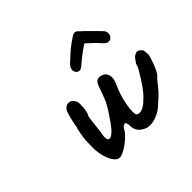

<svg xmlns="http://www.w3.org/2000/svg" viewBox="-131 -730 847 847"><g transform="rotate(-45 293.0 -306.0)"><path d="M175 -40Q160 -40 146.5 -60Q133 -80 126.5 -110.5Q120 -141 122 -173Q122 -205 125.5 -224.5Q129 -244 133 -263Q136 -269 136.5 -273Q137 -277 138.5 -286Q140 -295 145 -316Q149 -333 153 -344Q157 -355 161 -359Q168 -368 178.5 -370.5Q189 -373 198.5 -368.5Q208 -364 212 -354Q218 -349 218.5 -331.5Q219 -314 216 -295.5Q213 -277 207 -269Q205 -264 202.5 -243Q200 -222 197.5 -199Q195 -176 192 -162Q189 -144 195 -135Q201 -126 218.5 -137.5Q236 -149 264 -191Q285 -221 295.5 -239.5Q306 -258 312 -273.5Q318 -289 325 -308Q330 -324 334.5 -334.5Q339 -345 343 -348Q352 -357 364.5 -355.5Q377 -354 389 -346Q401 -334 401.5 -316Q402 -298 390 -274Q382 -258 374.5 -234Q367 -210 362.5 -185.5Q358 -161 358 -145Q358 -125 363.5 -121.5Q369 -118 377 -118Q389 -118 404 -127Q419 -136 440 -158Q449 -167 462 -184.5Q475 -202 487.5 -222Q500 -242 508.5 -257Q517 -272 517 -276Q517 -282 526 -293Q532 -301 535.5 -305.5Q539 -310 549 -315Q557 -319 564.5 -316.5Q572 -314 579 -306Q584 -302 585 -291.5Q586 -281 586 -269Q583 -258 577 -240Q571 -222 563.5 -205.5Q556 -189 551 -183Q547 -179 537 -168.5Q527 -158 519 -146Q494 -116 483 -107Q472 -98 464 -90Q443 -69 419 -58Q395 -47 373 -46.5Q351 -46 337 -56Q306 -72 306 -110Q306 -118 303.5 -124.5Q301 -131 301 -131Q297 -131 290.5 -129Q284 -127 277 -115Q268 -98 248 -80.5Q228 -63 207.5 -51.5Q187 -40 175 -40ZM346 -451Q329 -434 316.5 -437.5Q304 -441 300.5 -455Q297 -469 308 -483Q311 -487 322.5 -497.5Q334 -508 349 -521.5Q364 -535 379 -546Q394 -557 404 -563Q416 -573 426 -571.5Q436 -570 442 -561Q454 -551 471.5 -533.5Q489 -516 504 -501Q519 -486 521 -483Q528 -474 527.5 -462.5Q527 -451 519 -443Q511 -435 500 -436.5Q489 -438 475 -454Q468 -463 452 -478.5Q436 -494 421 -507Q409 -500 394 -489Q379 -478 366 -467.5Q353 -457 346 -451Z"/></g></svg>

Font: Caveat Medium
Style: Regular
Weight: 500
Designer: Pablo Impallari
Foundry: Pablo Impallari
Version: Version 2.000